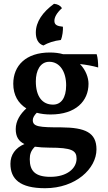

<svg xmlns="http://www.w3.org/2000/svg" viewBox="-20 -744 571 1013"><path d="M209 -504C233 -518 265 -529 301 -533C310 -553 313 -585 312 -603C281 -606 267 -613 267 -634C267 -652 278 -675 307 -701C299 -714 285 -722 265 -724C205 -680 169 -629 169 -572C169 -539 181 -513 209 -504ZM304 -72C188 -72 153 -75 153 -110C153 -122 160 -135 174 -149C196 -143 221 -140 247 -140C380 -140 447 -211 447 -302C447 -334 433 -374 402 -406C432 -403 471 -396 498 -388C498 -413 496 -439 490 -458H313C293 -464 269 -467 243 -467C117 -467 50 -398 50 -302C50 -242 76 -199 119 -172C87 -143 63 -106 63 -63C63 -23 78 1 109 16C61 36 35 73 35 120C35 200 84 249 218 249C379 249 489 146 489 44C489 -45 429 -71 304 -72ZM240 -418C296 -418 329 -365 329 -294C329 -227 302 -192 260 -192C203 -192 169 -235 169 -315C169 -371 192 -418 240 -418ZM246 189C166 189 137 158 137 96C137 70 143 51 164 30C186 33 212 35 241 35C359 35 384 50 384 93C384 145 333 189 246 189Z"/></svg>

Font: Vollkorn Semibold
Style: Regular
Weight: 600
Designer: Friedrich Althausen
Foundry: Friedrich Althausen
Version: Version 4.015;PS 004.015;hotconv 1.0.88;makeotf.lib2.5.64775